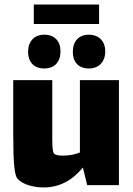

<svg xmlns="http://www.w3.org/2000/svg" viewBox="-20 -811 582 841"><path d="M414 -791H128V-706H414ZM174 -511C219 -511 245 -540 245 -586C245 -631 219 -659 174 -659C130 -659 103 -630 103 -584C103 -538 130 -511 174 -511ZM299 -584C299 -538 325 -511 369 -511C413 -511 441 -540 441 -586C441 -631 413 -659 369 -659C325 -659 299 -630 299 -584ZM330 -460V-143C312 -136 291 -131 272 -130C250 -128 222 -130 216 -139C208 -150 209 -198 209 -220V-460H38V-218C38 -95 44 -43 56 -29C78 -3 126 10 171 10C240 10 296 -20 343 -77L362 0H501V-460Z"/></svg>

Font: FilmFarsi_V5 Display
Style: Regular
Weight: 400
Designer: Borna Izadpanah
Foundry: Borna Izadpanah
Version: Version 1.000;PS 001.000;hotconv 1.0.88;makeotf.lib2.5.64775